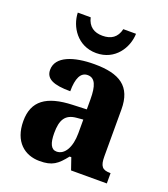

<svg xmlns="http://www.w3.org/2000/svg" viewBox="-141 -869 859 979"><g transform="rotate(20 288.0 -379.0)"><path d="M270 -606C373 -606 426 -693 428 -768H359C348 -720 316 -700 270 -700C225 -700 193 -720 182 -768H112C114 -693 168 -606 270 -606ZM187 10C256 10 282 -11 324 -64H333L355 0H549V-56H546C504 -56 490 -72 490 -126V-380C490 -505 420 -550 282 -550C171 -550 79 -519 79 -446C79 -397 122 -378 213 -378C213 -448 231 -486 269 -486C309 -486 324 -448 324 -374V-320L248 -317C108 -312 40 -263 40 -154C40 -42 106 10 187 10ZM252 -65C222 -65 209 -95 209 -150C209 -221 229 -257 291 -262L325 -265V-191C325 -115 296 -65 252 -65Z"/></g></svg>

Font: Noto Serif Sinhala SemiCondensed ExtraBold
Style: Regular
Weight: 800
Width: 4
Designer: Jelle Bosma - Monotype Design Team
Foundry: Monotype Imaging Inc.
Version: Version 2.007